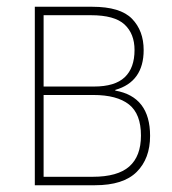

<svg xmlns="http://www.w3.org/2000/svg" viewBox="-20 -548 510 568"><path d="M83 0V-528H253Q336 -528 370.5 -492.5Q405 -457 405 -400Q405 -306 321 -282V-280Q424 -262 424 -146Q424 -79 384.5 -39.5Q345 0 261 0ZM109 -292H258Q320 -292 349 -319.5Q378 -347 378 -400Q378 -448 348.5 -475.5Q319 -503 249 -503H109ZM109 -25H254Q328 -25 362.5 -55.5Q397 -86 397 -147Q397 -211 361.5 -239Q326 -267 256 -267H109Z"/></svg>

Font: Noto Sans SemiCondensed Thin
Style: Regular
Weight: 100
Width: 4
Designer: Monotype Design Team
Foundry: Monotype Imaging Inc.
Version: Version 2.013; ttfautohint (v1.8.4.7-5d5b)